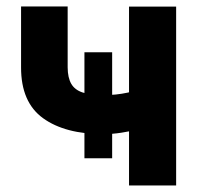

<svg xmlns="http://www.w3.org/2000/svg" viewBox="-20 -566 602 586"><path d="M322.3 -406.4V-83H237.7V-406.4ZM517.6 -545.9V0H373.8V-545.9ZM447.3 -305.7V-186.5Q430.1 -178.9 404.1 -172Q378.1 -165.1 349.9 -160.9Q321.6 -156.6 296.5 -156.6Q178.8 -156.6 111.5 -205.2Q44.1 -253.8 44.3 -360.4V-546.3H186.5V-360.4Q186.7 -328.8 197.5 -310.2Q208.2 -291.6 232.3 -283.7Q256.4 -275.8 296.5 -275.8Q333.6 -275.5 369.6 -283.3Q405.7 -291.2 447.3 -305.7Z"/></svg>

Font: Inter Tight
Style: Regular
Weight: 400
Designer: Rasmus Andersson
Foundry: rsms
Version: Version 3.002